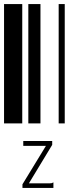

<svg xmlns="http://www.w3.org/2000/svg" viewBox="-20 -610 370 949"><path d="M0 0V-590H90V0ZM120 0V-590H180V0ZM270 0V-590H300V0ZM91 301 207 111H95V87H238V106L123 296H228Q234 296 237 295Q239 294 242 292H244V319H91Z"/></svg>

Font: Libre Barcode 128 Text
Style: Regular
Weight: 400
Version: Version 1.005; ttfautohint (v1.8.3)